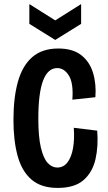

<svg xmlns="http://www.w3.org/2000/svg" viewBox="-20 -909 531 942"><path d="M263 13Q182 13 134.5 -28Q87 -69 66.5 -144Q46 -219 46 -320Q46 -430 68 -508.5Q90 -587 138.5 -629Q187 -671 266 -671Q337 -671 378.5 -638.5Q420 -606 436.5 -551.5Q453 -497 448 -432L335 -420Q341 -501 318 -538Q295 -575 261 -575Q168 -575 168 -328Q168 -238 180.5 -185Q193 -132 214 -109.5Q235 -87 261 -87Q292 -87 311.5 -113Q331 -139 338.5 -183Q346 -227 342 -282L457 -268Q463 -192 448.5 -128Q434 -64 390 -25.5Q346 13 263 13ZM124 -889 251 -809 378 -889V-792L251 -713L124 -792Z"/></svg>

Font: Bricolage Grotesque 10pt Condensed SemiBold
Style: Regular
Weight: 600
Width: 3
Designer: Mathieu Triay
Foundry: Atelier Triay
Version: Version 1.000; ttfautohint (v1.8.4.7-5d5b);gftools[0.9.32]